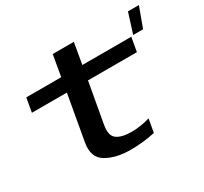

<svg xmlns="http://www.w3.org/2000/svg" viewBox="-149 -945 1239 1165"><g transform="rotate(-30 470.0 -362.0)"><path d="M819 -588.5H888.5L940 -728.5H863.5ZM458.5 7.5Q547.5 7.5 630.5 -11L647 -103.5Q580 -84 518.5 -84Q449 -84 415 -109Q381 -134 393.5 -205L444 -487H786.5L804 -585H461L486.5 -732.5H338.5L313 -585H68L51 -487H296L239.5 -169Q222.5 -71.5 289.5 -32Q356.5 7.5 458.5 7.5Z"/></g></svg>

Font: Anybody ExtraExpanded Medium
Style: Italic
Weight: 500
Width: 8
Italic angle: -10°
Version: Version 1.113;gftools[0.9.25]